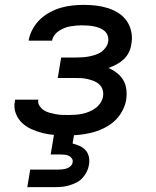

<svg xmlns="http://www.w3.org/2000/svg" viewBox="-20 -548 640 788"><path d="M254 8Q229 8 204 6Q179 4 155 -2Q131 -8 109 -18Q87 -28 70 -44Q53 -60 44.5 -83.5Q36 -107 41 -133L42 -139H138L137 -137Q135 -124 142.5 -113Q150 -102 160 -95.5Q170 -89 182.5 -85.5Q195 -82 208 -79.5Q221 -77 234.5 -76.5Q248 -76 261 -76Q275 -76 289.5 -77Q304 -78 318 -81Q332 -84 345.5 -89.5Q359 -95 371.5 -104Q384 -113 392.5 -126Q401 -139 403 -153Q405 -167 401 -180Q397 -193 387 -202Q377 -211 364 -216Q351 -221 337.5 -224Q324 -227 309.5 -227.5Q295 -228 281 -228H217L231 -312H295Q308 -312 321 -313Q334 -314 346.5 -316.5Q359 -319 371.5 -323Q384 -327 395 -334.5Q406 -342 414 -353.5Q422 -365 424 -377Q426 -390 422 -401.5Q418 -413 409.5 -420.5Q401 -428 390 -432.5Q379 -437 367 -439.5Q355 -442 342.5 -443Q330 -444 317 -444Q305 -444 293.5 -443Q282 -442 269.5 -440Q257 -438 245.5 -433.5Q234 -429 223 -422Q212 -415 204 -404.5Q196 -394 194 -382V-381H98V-384Q102 -407 114.5 -429.5Q127 -452 145 -469Q163 -486 185.5 -498Q208 -510 231 -516.5Q254 -523 277.5 -525.5Q301 -528 324 -528Q350 -528 375 -525Q400 -522 423.5 -514.5Q447 -507 467 -494Q487 -481 500.5 -461.5Q514 -442 519 -417Q524 -392 519 -367Q517 -350 509 -333.5Q501 -317 487.5 -304.5Q474 -292 458 -283.5Q442 -275 425 -269Q444 -261 460 -248.5Q476 -236 486 -219Q496 -202 498.5 -181.5Q501 -161 498 -139Q494 -115 481 -91Q468 -67 448 -49.5Q428 -32 403.5 -20.5Q379 -9 354 -3Q329 3 304 5.5Q279 8 254 8ZM92 220 104 148H219Q228 148 237 147Q246 146 254.5 143Q263 140 270 133.5Q277 127 278 118Q280 110 275 102.5Q270 95 262.5 91.5Q255 88 246.5 87Q238 86 229 86H188L215 -76H297L278 41Q294 45 308 51.5Q322 58 332 69.5Q342 81 345 97Q348 113 345 129Q343 143 336 157Q329 171 318.5 182.5Q308 194 294 201Q280 208 265.5 212.5Q251 217 236 218.5Q221 220 207 220Z"/></svg>

Font: Iosevka Aile Medium
Style: Italic
Weight: 500
Italic angle: -9°
Designer: Belleve Invis
Foundry: Belleve Invis
Version: Version 31.1.0; ttfautohint (v1.8.4)